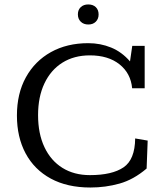

<svg xmlns="http://www.w3.org/2000/svg" viewBox="-20 -837 730 869"><path d="M389.2 11.7Q284.2 11.7 209.7 -28.8Q135.3 -69.3 95.9 -142.8Q56.6 -216.3 56.6 -314Q56.6 -413.6 97.2 -487.1Q137.7 -560.5 210.4 -601.1Q283.2 -641.6 379.4 -641.6Q434.6 -641.6 482.9 -621.8Q531.2 -602.1 568.4 -559.1L578.6 -629.4H634.8V-437.5H578.1Q571.8 -505.4 520.8 -545.9Q469.7 -586.4 386.7 -586.4Q315.4 -586.4 262.7 -553.5Q210 -520.5 181.2 -459.7Q152.3 -398.9 152.3 -315.9Q152.3 -231.9 181.2 -170.9Q210 -109.9 262.7 -77.1Q315.4 -44.4 386.7 -44.4Q487.3 -44.4 539.1 -79.6Q590.8 -114.7 591.8 -210.4L648.4 -200.7L643.6 -74.2Q584.5 -23.9 521 -6.1Q457.5 11.7 389.2 11.7ZM379.9 -726.1Q358.4 -726.1 345.5 -738.8Q332.5 -751.5 332.5 -772Q332.5 -792.5 345.5 -804.7Q358.4 -816.9 379.4 -816.9Q400.9 -816.9 413.6 -804.7Q426.3 -792.5 426.3 -771.5Q426.3 -751.5 413.6 -738.8Q400.9 -726.1 379.9 -726.1Z"/></svg>

Font: Kameron
Style: Regular
Weight: 400
Designer: Vernon Adams
Foundry: Vernon Adams
Version: Version 1.100